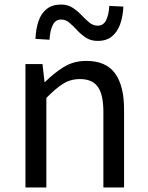

<svg xmlns="http://www.w3.org/2000/svg" viewBox="-20 -825 650 845"><path d="M92 0V-543H167L176 -464H178Q217 -503 260.5 -530Q304 -557 360 -557Q446 -557 486 -502.5Q526 -448 526 -344V0H435V-332Q435 -409 410.5 -443Q386 -477 332 -477Q290 -477 257 -456Q224 -435 184 -394V0ZM410 -645Q380 -645 358.5 -659Q337 -673 319.5 -692Q302 -711 285.5 -725Q269 -739 249 -739Q224 -739 212 -714.5Q200 -690 198 -650L136 -654Q138 -698 149.5 -732Q161 -766 185.5 -785.5Q210 -805 249 -805Q278 -805 299.5 -791Q321 -777 338.5 -758.5Q356 -740 373 -726Q390 -712 410 -712Q435 -712 447 -736Q459 -760 461 -799L523 -796Q521 -753 509 -719Q497 -685 473 -665Q449 -645 410 -645Z"/></svg>

Font: Noto Sans HK
Style: Regular
Weight: 400
Designer: Ryoko NISHIZUKA 西塚涼子 (kana, bopomofo & ideographs); Paul D. Hunt (Latin, Greek & Cyrillic); Sandoll Communications 산돌커뮤니
Foundry: Adobe
Version: Version 2.004-H2;hotconv 1.0.118;makeotfexe 2.5.65603